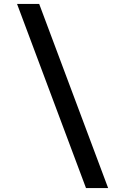

<svg xmlns="http://www.w3.org/2000/svg" viewBox="-20 -850 640 980"><path d="M419 110 67 -830H180L532 110Z"/></svg>

Font: JetBrains Mono NL SemiBold
Style: Regular
Weight: 600
Designer: Philipp Nurullin, Konstantin Bulenkov
Foundry: JetBrains
Version: Version 2.304; ttfautohint (v1.8.4.7-5d5b)